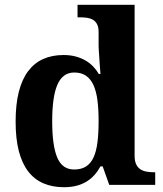

<svg xmlns="http://www.w3.org/2000/svg" viewBox="-20 -780 689 810"><path d="M547.9 -123Q547.9 -100.1 554.7 -86.4Q561.5 -72.8 573 -65.4Q584.5 -58.1 599.4 -55.7Q614.3 -53.2 630.9 -53.2H634.8V0H440.9L413.1 -78.1H403.8Q392.6 -57.6 378.2 -41.5Q363.8 -25.4 345 -13.9Q326.2 -2.4 302.7 3.7Q279.3 9.8 250 9.8Q201.2 9.8 163.1 -6.6Q125 -22.9 98.9 -56.9Q72.8 -90.8 59.3 -143.1Q45.9 -195.3 45.9 -267.1Q45.9 -339.4 59.3 -392.3Q72.8 -445.3 98.6 -479.7Q124.5 -514.2 162.1 -531Q199.7 -547.9 248 -547.9Q276.4 -547.9 299.1 -541.7Q321.8 -535.6 340.1 -525.1Q358.4 -514.6 372.6 -500Q386.7 -485.4 397 -467.8H403.8Q401.9 -495.6 399.9 -520Q399.4 -530.3 398.7 -541Q397.9 -551.8 397.2 -561.3Q396.5 -570.8 396.2 -578.1Q396 -585.4 396 -589.8V-645Q396 -665.5 389.4 -678Q382.8 -690.4 371.8 -696.8Q360.8 -703.1 346.2 -705.1Q331.5 -707 314.9 -707H307.1V-759.8H547.9ZM293 -64.9Q322.8 -64.9 342.5 -77.4Q362.3 -89.8 374.3 -115.2Q386.2 -140.6 391.1 -179Q396 -217.3 396 -269Q396 -318.4 391.1 -356.7Q386.2 -395 374.3 -421.1Q362.3 -447.3 342.5 -460.7Q322.8 -474.1 293 -474.1Q268.1 -474.1 250.2 -460.7Q232.4 -447.3 221.4 -420.9Q210.4 -394.5 205.3 -356.2Q200.2 -317.9 200.2 -268.1Q200.2 -166 221.4 -115.5Q242.7 -64.9 293 -64.9Z"/></svg>

Font: Droids
Style: b
Weight: 700
Foundry: Ascender Corporation
Version: Version 1.00 build 113